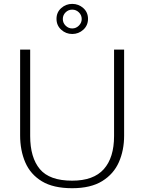

<svg xmlns="http://www.w3.org/2000/svg" viewBox="-20 -968 749 997"><path d="M354.5 9.3Q256.8 9.3 197.5 -26.6Q138.2 -62.5 111.3 -124.8Q84.5 -187 84.5 -265.1V-710.4H136.7V-262.2Q136.7 -149.9 187 -89.8Q237.3 -29.8 354.5 -29.8Q465.8 -29.8 519 -89.6Q572.3 -149.4 572.3 -261.7V-710.4H624.5V-263.2Q624.5 -188 597.4 -126.2Q570.3 -64.5 510.7 -27.6Q451.2 9.3 354.5 9.3ZM355 -791.5Q322.3 -791.5 297.9 -813.7Q273.4 -835.9 273.4 -870.1Q273.4 -904.3 297.9 -926Q322.3 -947.8 355 -947.8Q388.2 -947.8 412.6 -926Q437 -904.3 437 -870.1Q437 -835.9 412.6 -813.7Q388.2 -791.5 355 -791.5ZM355 -820.3Q375 -820.3 389.6 -835Q404.3 -849.6 404.3 -869.1Q404.3 -889.6 389.6 -903.8Q375 -918 355 -918Q335 -918 320.6 -903.8Q306.2 -889.6 306.2 -869.1Q306.2 -849.1 320.8 -834.7Q335.4 -820.3 355 -820.3Z"/></svg>

Font: Comme Thin
Style: Regular
Weight: 250
Version: Version 1.000;gftools[0.9.27]